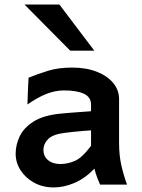

<svg xmlns="http://www.w3.org/2000/svg" viewBox="-20 -801 615 833"><path d="M213.4 12.2Q165.5 12.2 128.2 -8.3Q90.8 -28.8 69.3 -62.3Q47.9 -95.7 47.9 -134.3Q47.9 -171.9 65.2 -209Q82.5 -246.1 125.2 -273.4Q168 -300.8 243.2 -308.1Q260.3 -310.1 287.6 -312Q314.9 -314 340.1 -315.9Q365.2 -317.9 375 -318.4V-346.7Q375 -379.9 344 -394.3Q313 -408.7 257.8 -408.7Q219.2 -408.7 180.7 -393.3Q142.1 -377.9 99.1 -347.7Q99.6 -358.4 100.1 -379.6Q100.6 -400.9 101.8 -424.1Q103 -447.3 104 -463.9Q144.5 -480.5 189 -494.1Q233.4 -507.8 293 -507.8Q354.5 -507.8 400.1 -489.7Q445.8 -471.7 471.2 -440.9Q496.6 -410.2 496.6 -371.1V-180.7Q496.6 -127.9 506.3 -84.5Q516.1 -41 531.2 0H414.1Q409.2 -10.7 402.1 -29.3Q395 -47.9 389.6 -69.3Q348.1 -26.4 302.5 -7.1Q256.8 12.2 213.4 12.2ZM241.7 -89.4Q274.4 -89.4 305.7 -103.3Q336.9 -117.2 375 -168.5V-235.4Q364.7 -234.9 343.5 -233.2Q322.3 -231.4 300.3 -229.2Q278.3 -227.1 264.6 -225.1Q210 -218.8 189.2 -198Q168.5 -177.2 168.5 -149.9Q168.5 -123 188.5 -106.2Q208.5 -89.4 241.7 -89.4ZM86.4 -781.2H237.8L389.2 -581.1H284.7Z"/></svg>

Font: Kanchenjunga
Style: Bold
Weight: 700
Designer: Becca Hirsbrunner Spalinger
Foundry: SIL International
Version: Version 2.001